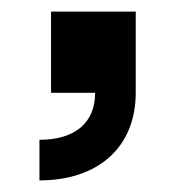

<svg xmlns="http://www.w3.org/2000/svg" viewBox="-20 -160 311 331"><path d="M48 81V151C150 151 214 93 214 0V-140H68V0H144C144 52 109 81 48 81Z"/></svg>

Font: Uncut Sans Semibold
Style: Regular
Weight: 600
Designer: Kasper Nordkvist
Foundry: UNCUT.wtf
Version: Version 1.304;Glyphs 3.2 (3246)